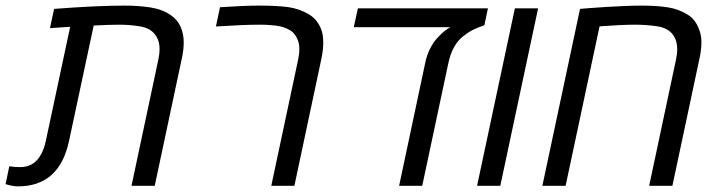

<svg xmlns="http://www.w3.org/2000/svg" viewBox="-53 -660 2549 682"><path d="M10.7 2Q-6.8 2 -33.2 -5.9L-20 -69.3Q-1 -66.4 19 -66.4Q62 -66.4 85.9 -100.6Q102.1 -122.6 109.9 -160.2L196.3 -564.9Q178.2 -564 160.4 -562.5Q142.6 -561 124.5 -560.1L139.2 -628.4Q290.5 -640.1 390.1 -640.1Q440.9 -640.1 482.9 -633.3Q524.9 -626.5 554.7 -605.5Q578.6 -588.9 589.1 -563.5Q599.6 -538.1 599.6 -509.8Q599.6 -481.4 592.3 -449.7L496.6 0H414.1L509.3 -447.8Q513.7 -467.8 513.7 -485.8Q513.7 -502.9 509.3 -515.6Q504.9 -528.3 497.1 -538.1Q480 -560.5 443.8 -566.4Q407.7 -572.3 371.1 -572.3Q351.6 -572.3 328.6 -571.5Q305.7 -570.8 279.8 -569.3L192.4 -160.2Q158.2 2 10.7 2Z M910.6 0 1005.9 -447.8Q1010.3 -467.8 1010.3 -485.8Q1010.3 -502.9 1005.6 -515.6Q1001 -528.3 993.2 -538.1Q986.8 -546.9 976.8 -552.7Q966.8 -558.6 955.6 -562.5Q940.4 -567.9 916.7 -570.1Q893.1 -572.3 874 -572.3Q837.4 -572.3 803.2 -570.8Q769 -569.3 713.9 -565.9L728.5 -634.3Q772 -637.2 806.9 -638.7Q841.8 -640.1 867.7 -640.1Q929.7 -640.1 970 -634.8Q1010.3 -629.4 1043.5 -609.4Q1060.5 -599.6 1071.5 -585.2Q1082.5 -570.8 1088.9 -553.2Q1092.8 -542 1094 -530.3Q1095.2 -518.6 1095.2 -506.8Q1095.2 -481.4 1087.9 -447.8L992.7 0Z M1364.7 0 1457.5 -437Q1462.9 -463.4 1473.9 -485.6Q1484.9 -507.8 1497.6 -522Q1521.5 -548.8 1541 -560.1L1547.4 -563.5H1203.6L1218.3 -630.4H1680.2L1667.5 -570.3Q1643.6 -562.5 1626 -553.5Q1608.4 -544.4 1589.8 -529.3Q1553.2 -499 1539.6 -436L1446.8 0Z M1641.6 0 1775.9 -630.4H1858.4L1724.1 0Z M1873.5 0 2007.3 -628.4Q2017.1 -629.4 2042.2 -631.3Q2067.4 -633.3 2100.1 -635.3Q2132.8 -637.2 2166.3 -638.7Q2199.7 -640.1 2225.6 -640.1Q2279.3 -640.1 2318.8 -634Q2358.4 -627.9 2390.6 -607.4Q2416.5 -591.3 2429.2 -558.1Q2438.5 -537.1 2438.5 -509.3Q2438.5 -481 2430.7 -447.8L2335.4 0H2252.9L2348.1 -447.8Q2352.5 -467.8 2352.5 -485.8Q2352.5 -516.1 2337.4 -536.6Q2319.3 -561 2280.8 -566.7Q2242.2 -572.3 2202.6 -572.3Q2155.8 -572.3 2076.7 -566.4L1956.1 0Z"/></svg>

Font: Open Sans
Style: Italic
Weight: 400
Italic angle: -12°
Designer: Monotype Design Team
Foundry: Monotype Imaging Inc.
Version: Version 3.000; ttfautohint (v1.8.4)